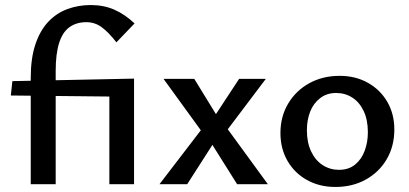

<svg xmlns="http://www.w3.org/2000/svg" viewBox="-20 -731 1624 762"><path d="M102 0V-422Q102 -500 120.5 -555Q139 -610 171.5 -644.5Q204 -679 247.5 -695Q291 -711 340 -711Q392 -711 434 -692.5Q476 -674 514 -638L442 -563Q410 -604 383 -623.5Q356 -643 323 -643Q283 -643 255.5 -623Q228 -603 214.5 -560Q201 -517 201 -449V0ZM498 -347 23 -352 29 -409 512 -419ZM414 0V-380L512 -419V0Z M613 0 777 -214 629 -418H751L837 -278L929 -418H1035L884 -218L1043 0H921L823 -156L723 0Z M1311 11Q1248 11 1198.5 -16.5Q1149 -44 1121 -92.5Q1093 -141 1093 -203Q1093 -269 1124 -320.5Q1155 -372 1208 -401Q1261 -430 1328 -430Q1391 -430 1440 -402.5Q1489 -375 1517 -327Q1545 -279 1545 -217Q1545 -151 1515 -99.5Q1485 -48 1432 -18.5Q1379 11 1311 11ZM1325 -57Q1364 -57 1389.5 -78Q1415 -99 1427.5 -133Q1440 -167 1440 -206Q1440 -255 1423.5 -290Q1407 -325 1378.5 -343.5Q1350 -362 1314 -362Q1277 -362 1250.5 -341.5Q1224 -321 1211 -288Q1198 -255 1198 -214Q1198 -165 1215 -129.5Q1232 -94 1261 -75.5Q1290 -57 1325 -57Z"/></svg>

Font: Ysabeau SemiBold
Style: Regular
Weight: 600
Designer: Christian Thalmann (Catharsis Fonts)
Version: Version 2.000;gftools[0.9.27.dev2+g8671c4b]